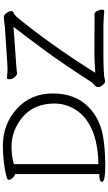

<svg xmlns="http://www.w3.org/2000/svg" viewBox="275 -1027 760 1350"><g transform="rotate(-90 655.0 -352.0)"><path d="M1064 -68 1192 -67Q1214 -67 1229 -68H1230Q1243 -68 1252.5 -49.5Q1262 -31 1262 -15Q1262 1 1251 1H1250Q1212 -3 1147 -5H982Q802 -5 776 4Q768 7 757.5 7Q747 7 732.5 -9.5Q718 -26 718 -37Q718 -48 720 -54Q722 -60 735 -71Q748 -82 752 -88Q880 -287 974.5 -415.5Q1069 -544 1141 -637L889 -619Q865 -618 844.5 -615.5Q824 -613 814 -612H813Q803 -612 788 -628.5Q773 -645 773 -664Q773 -683 781 -683H783Q827 -679 845.5 -679Q864 -679 888 -681L1130 -697Q1153 -699 1175 -702Q1197 -705 1211 -705Q1225 -705 1238.5 -686Q1252 -667 1252 -654.5Q1252 -642 1245 -639Q1228 -633 1207 -610Q1013 -373 818 -62Q890 -68 954 -68ZM51 -15Q51 -34 106 -34V-626Q92 -629 79 -643.5Q66 -658 66 -668Q66 -678 73 -681Q121 -700 244 -710Q277 -712 303 -712Q456 -712 564.5 -614Q673 -516 673 -360Q673 -204 578 -110Q497 -30 374 -8Q297 6 183 8H169Q51 8 51 -15ZM176 -40Q323 -43 417.5 -85Q512 -127 557 -198Q602 -269 602 -348Q602 -492 508.5 -571.5Q415 -651 298 -651Q234 -651 176 -635Z"/></g></svg>

Font: QiushuiShotai
Style: Regular
Weight: 600
Designer: Fontworks Inc.
Foundry: Fontworks Inc.
Version: Version 1.250